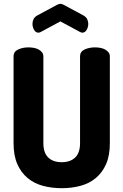

<svg xmlns="http://www.w3.org/2000/svg" viewBox="-20 -979 646 1005"><path d="M399 -684Q399 -709 423 -720Q447 -731 477 -731Q491 -731 505 -728.5Q519 -726 530 -720Q541 -714 548 -705Q555 -696 555 -684V-230Q555 -165 535.5 -120.5Q516 -76 482 -47.5Q448 -19 402 -6.5Q356 6 303 6Q250 6 204 -6.5Q158 -19 124 -47.5Q90 -76 70.5 -120.5Q51 -165 51 -230V-684Q51 -709 75 -720Q99 -731 129 -731Q143 -731 157 -728.5Q171 -726 182 -720Q193 -714 200 -705Q207 -696 207 -684V-230Q207 -179 232.5 -154.5Q258 -130 303 -130Q348 -130 373.5 -154.5Q399 -179 399 -230ZM192 -811Q186 -808 181 -808Q167 -808 158.5 -822.5Q150 -837 150 -854Q150 -867 155.5 -878.5Q161 -890 175 -898L279 -954Q289 -959 296 -959Q303 -959 313 -954L417 -898Q431 -890 436.5 -878.5Q442 -867 442 -854Q442 -837 433.5 -822.5Q425 -808 411 -808Q406 -808 400 -811L296 -867Z"/></svg>

Font: AkaAcidDosis
Style: ExtraBold
Weight: 800
Designer: Edgar Tolentino, Pablo Impallari, Igino Marini, Aka-Acid
Foundry: Edgar Tolentino, Pablo Impallari, Igino Marini, Aka-Acid
Version: Version 1.007